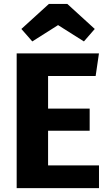

<svg xmlns="http://www.w3.org/2000/svg" viewBox="-20 -968 566 988"><path d="M489.2 -693.2 472.2 -577H227.4V-409H441.4V-295.2H227.4V-116.8H489.4V0H65.8V-693.2ZM146.2 -754.8 90 -819 231.4 -947.6H326.6L467.6 -819L411.8 -754.8L278.8 -838.8Z"/></svg>

Font: Firava
Style: Regular
Weight: 400
Designer: Carrois Corporate & Edenspiekermann AG
Foundry: Greg Finn Gibson
Version: Version 5.000